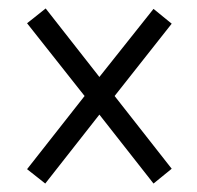

<svg xmlns="http://www.w3.org/2000/svg" viewBox="-20 -585 465 454"><path d="M87 -151 44 -185 180 -358 44 -530 88 -565 215 -403 343 -564 386 -529 251 -358 386 -186 343 -151 215 -314Z"/></svg>

Font: Noto Serif ExtraCondensed
Style: Regular
Weight: 400
Width: 2
Designer: Monotype Design Team
Foundry: Monotype Imaging Inc.
Version: Version 2.015